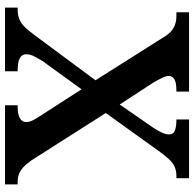

<svg xmlns="http://www.w3.org/2000/svg" viewBox="-24 -730 754 745"><g transform="rotate(90 352.5 -357.0)"><path d="M9 0V-49H15Q39 -49 56 -56.5Q73 -64 87.5 -80Q102 -96 119 -119L291 -351L126 -612Q115 -631 103 -642.5Q91 -654 75.5 -659.5Q60 -665 40 -665H27V-714H335V-665H332Q298 -665 286 -656.5Q274 -648 274 -636Q274 -626 280.5 -612Q287 -598 299 -577L385 -445L475 -575Q485 -590 493 -606.5Q501 -623 501 -636Q501 -654 485 -659.5Q469 -665 446 -665H443V-714H671V-665H662Q643 -665 627.5 -658.5Q612 -652 597.5 -636.5Q583 -621 563 -593L418 -391L602 -102Q616 -82 629.5 -70Q643 -58 656.5 -53.5Q670 -49 682 -49H695V0H388V-49H393Q423 -49 438 -57.5Q453 -66 453 -82Q453 -93 447.5 -105.5Q442 -118 420 -151L326 -297L216 -145Q208 -132 199 -115Q190 -98 190 -82Q190 -66 205 -57.5Q220 -49 253 -49H256V0Z"/></g></svg>

Font: Noto Serif Gujarati SemiBold
Style: Regular
Weight: 600
Version: Version 2.102